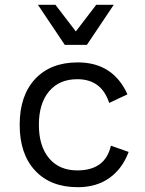

<svg xmlns="http://www.w3.org/2000/svg" viewBox="-20 -770 604 800"><path d="M454 -750 342 -583H250L138 -750H211L296 -639L381 -750ZM304 -510Q451 -510 511 -377L435 -341Q403 -440 302 -440Q227 -440 184.5 -389.5Q142 -339 142 -250Q142 -161 184.5 -110.5Q227 -60 302 -60Q419 -60 442 -163L516 -137Q490 -67 436 -28.5Q382 10 304 10Q191 10 126.5 -59Q62 -128 62 -250Q62 -372 126.5 -441Q191 -510 304 -510Z"/></svg>

Font: Work Sans
Style: Regular
Weight: 400
Designer: Wei Huang
Foundry: Wei Huang
Version: Version 1.032;PS 001.032;hotconv 1.0.70;makeotf.lib2.5.58329